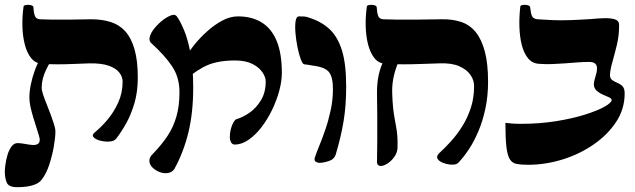

<svg xmlns="http://www.w3.org/2000/svg" viewBox="-53 -672 2637 797"><path d="M429 -96Q421 -86 402 -84.5Q383 -83 363.5 -88Q344 -93 335.5 -102.5Q327 -112 341 -123Q368 -145 394 -176Q420 -207 438 -247Q456 -287 456 -333Q456 -353 442 -371Q428 -389 397.5 -399.5Q367 -410 317 -409Q284 -408 251.5 -406.5Q219 -405 187 -405Q155 -405 125 -407Q95 -408 77 -430Q59 -452 50 -487Q41 -522 40 -563.5Q39 -605 45 -646Q46 -650 56 -651.5Q66 -653 76 -650.5Q86 -648 86 -640Q87 -618 92 -605.5Q97 -593 113 -592Q139 -591 165.5 -590.5Q192 -590 229.5 -590.5Q267 -591 325 -592Q371 -592 407 -580.5Q443 -569 467.5 -541.5Q492 -514 505.5 -467Q519 -420 519 -350Q519 -291 505 -243.5Q491 -196 470.5 -159.5Q450 -123 429 -96ZM19 105Q-16 105 -24.5 87Q-33 69 -33 39Q-33 30 -30.5 11Q-28 -8 -22 -28.5Q-16 -49 -5.5 -63.5Q5 -78 20 -78Q32 -78 48 -75Q64 -72 78.5 -70.5Q93 -69 102.5 -73.5Q112 -78 112 -93Q112 -98 107.5 -112.5Q103 -127 97 -146Q91 -165 84.5 -186.5Q78 -208 73.5 -228.5Q69 -249 69 -267Q69 -292 75 -321.5Q81 -351 92 -381Q103 -411 119 -436L169 -437Q152 -410 141 -388Q130 -366 125 -346.5Q120 -327 120 -308Q120 -297 126 -279Q132 -261 140.5 -240Q149 -219 157 -197.5Q165 -176 171 -157Q177 -138 177 -126Q177 -102 170.5 -64.5Q164 -27 151.5 11.5Q139 50 119 75Q109 87 93 93.5Q77 100 58 102.5Q39 105 19 105Z M925 -72Q912 -71 906.5 -80.5Q901 -90 901 -104Q901 -119 905 -135.5Q909 -152 916 -164Q923 -176 928 -177Q955 -185 982.5 -204Q1010 -223 1030 -255.5Q1050 -288 1050 -334Q1050 -352 1036 -372.5Q1022 -393 994 -407Q966 -421 922 -421Q881 -421 848.5 -414Q816 -407 790.5 -393Q765 -379 741 -361Q733 -353 724.5 -360Q716 -367 710 -379.5Q704 -392 704 -401Q704 -411 717 -434Q730 -457 753.5 -486Q777 -515 807 -542Q837 -569 869.5 -586.5Q902 -604 935 -604Q992 -604 1033 -579Q1074 -554 1095.5 -502Q1117 -450 1117 -369Q1117 -335 1106 -294.5Q1095 -254 1076 -215Q1057 -176 1032.5 -144Q1008 -112 980 -92.5Q952 -73 925 -72ZM671 29Q662 43 645 46Q628 49 610.5 42.5Q593 36 580.5 24Q568 12 567 -3.5Q566 -19 583 -35Q618 -71 642.5 -108Q667 -145 679.5 -189Q692 -233 692 -289Q692 -351 661.5 -396.5Q631 -442 577 -491Q564 -501 568.5 -518.5Q573 -536 588.5 -555Q604 -574 623 -588.5Q642 -603 658 -608.5Q674 -614 681 -604Q695 -585 711 -547Q727 -509 738 -450Q749 -391 749 -308Q749 -204 729 -122Q709 -40 671 29Z M1273 4Q1266 4 1258 -0.5Q1250 -5 1254 -18Q1260 -37 1272 -66Q1284 -95 1297 -132.5Q1310 -170 1319.5 -213.5Q1329 -257 1329 -303Q1329 -353 1312 -373.5Q1295 -394 1243 -400Q1235 -402 1226.5 -403Q1218 -404 1210 -405Q1203 -406 1195.5 -426Q1188 -446 1182 -475.5Q1176 -505 1173.5 -534.5Q1171 -564 1174 -584Q1177 -604 1188 -604Q1199 -604 1209.5 -603.5Q1220 -603 1232 -598Q1282 -582 1315.5 -550.5Q1349 -519 1366.5 -462.5Q1384 -406 1384 -313Q1384 -235 1373.5 -170.5Q1363 -106 1341 -32Q1335 -11 1312 -3.5Q1289 4 1273 4Z M1527 17Q1521 17 1516.5 13Q1512 9 1512 0Q1512 -27 1512.5 -47Q1513 -67 1513 -87.5Q1513 -108 1513 -133Q1513 -158 1513 -193Q1513 -228 1512 -278Q1511 -322 1518.5 -358.5Q1526 -395 1544 -429L1607 -430Q1591 -394 1582.5 -359.5Q1574 -325 1575 -287Q1576 -253 1578.5 -228Q1581 -203 1584.5 -183.5Q1588 -164 1591.5 -145Q1595 -126 1596.5 -105Q1598 -84 1597 -57Q1596 -38 1584 -21Q1572 -4 1556 6.5Q1540 17 1527 17ZM1470 -646Q1471 -650 1480.5 -651.5Q1490 -653 1500.5 -650.5Q1511 -648 1511 -640Q1512 -618 1517 -605.5Q1522 -593 1538 -592Q1567 -591 1597 -590.5Q1627 -590 1670 -590.5Q1713 -591 1779 -592Q1825 -593 1861 -581Q1897 -569 1921.5 -539Q1946 -509 1959.5 -458.5Q1973 -408 1973 -332Q1973 -274 1962 -222Q1951 -170 1933 -127.5Q1915 -85 1893.5 -52.5Q1872 -20 1850 3Q1842 12 1823.5 11.5Q1805 11 1787.5 4.5Q1770 -2 1763.5 -12.5Q1757 -23 1770 -36Q1794 -58 1819 -85.5Q1844 -113 1866 -148Q1888 -183 1901.5 -224.5Q1915 -266 1915 -315Q1915 -339 1900 -361Q1885 -383 1853.5 -397Q1822 -411 1771 -409Q1733 -408 1695.5 -406.5Q1658 -405 1621 -405Q1584 -405 1549 -407Q1520 -408 1502 -430Q1484 -452 1475 -487Q1466 -522 1465 -563.5Q1464 -605 1470 -646Z M2139 12Q2110 12 2091.5 8.5Q2073 5 2063 -11.5Q2053 -28 2049 -63.5Q2045 -99 2045 -162Q2059 -161 2070 -159.5Q2081 -158 2110 -158Q2187 -158 2255.5 -169Q2324 -180 2376 -196.5Q2428 -213 2457 -229.5Q2486 -246 2486 -257Q2486 -263 2475 -268Q2464 -273 2449 -279.5Q2434 -286 2423 -296.5Q2412 -307 2412 -323Q2413 -337 2419 -355Q2425 -373 2425 -387Q2426 -399 2418.5 -407Q2411 -415 2392 -415Q2370 -415 2344.5 -413Q2319 -411 2292 -409Q2265 -407 2238 -406Q2211 -405 2187 -407Q2157 -408 2139 -430Q2121 -452 2112.5 -487Q2104 -522 2103 -563.5Q2102 -605 2107 -646Q2108 -650 2117.5 -651.5Q2127 -653 2137.5 -650.5Q2148 -648 2148 -640Q2150 -618 2155 -606Q2160 -594 2178 -592Q2204 -590 2239.5 -588.5Q2275 -587 2316 -588.5Q2357 -590 2402 -593Q2430 -596 2456.5 -596.5Q2483 -597 2500 -591.5Q2517 -586 2517 -568Q2517 -524 2507.5 -485Q2498 -446 2489 -414.5Q2480 -383 2479 -361Q2479 -346 2488.5 -339.5Q2498 -333 2510 -328Q2522 -323 2531 -314Q2540 -305 2540 -284Q2540 -220 2505 -166.5Q2470 -113 2411.5 -72.5Q2353 -32 2282 -10Q2211 12 2139 12Z"/></svg>

Font: Noto Rashi Hebrew ExtraBold
Style: Regular
Weight: 800
Version: Version 1.006